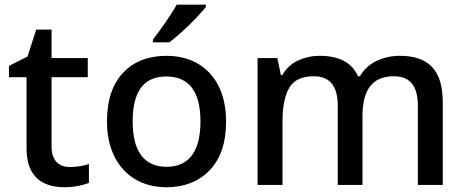

<svg xmlns="http://www.w3.org/2000/svg" viewBox="-20 -786 1981 816"><path d="M276.9 -76.2C230.5 -76.2 199.2 -103.5 199.2 -162.1V-458H353V-539.1H199.2V-660.2H133.8L97.2 -545.9L18.1 -505.9V-458H92.8V-160.2C92.8 -116.2 100.1 -82 114.7 -57.1C143.6 -7.8 195.3 9.8 253.9 9.8C293 9.8 334 1.5 357.9 -8.8V-88.9C336.4 -81.1 304.7 -76.2 276.9 -76.2Z M855 -766.1H731C707 -722.7 659.2 -654.8 629.9 -618.2V-606H699.7C715.8 -618.2 733.9 -633.3 754.9 -652.3C775.4 -670.9 794.9 -689.9 813 -709C831.1 -728 844.7 -743.7 855 -755.9ZM940.9 -270C940.9 -449.2 835.4 -548.8 689 -548.8C610.4 -548.8 548.3 -524.9 502.9 -476.6C457.5 -428.2 434.6 -359.4 434.6 -270C434.6 -92.3 541 9.8 686 9.8C763.7 9.8 825.7 -14.6 872.1 -63.5C918 -111.8 940.9 -180.7 940.9 -270ZM543.9 -270C543.9 -392.6 586.9 -460.9 687 -460.9C786.6 -460.9 832 -392.6 832 -270C832 -148.9 787.6 -77.1 688 -77.1C587.9 -77.1 543.9 -148.9 543.9 -270Z M1678.7 -548.8C1645 -548.8 1612.8 -542 1582 -527.8C1551.3 -513.7 1526.9 -491.7 1509.8 -461.9H1501.5C1475.6 -520 1421.4 -548.8 1337.9 -548.8C1305.7 -548.8 1275.4 -542 1246.6 -528.8C1217.8 -515.6 1195.8 -494.6 1179.7 -466.8H1173.8L1158.7 -539.1H1074.7V0H1180.7V-272C1180.7 -333 1190.4 -380.4 1209.5 -413.1C1228.5 -445.8 1263.2 -461.9 1313.5 -461.9C1381.3 -461.9 1415.5 -420.4 1415.5 -336.9V0H1520.5V-290C1520.5 -400.9 1558.6 -461.9 1654.8 -461.9C1722.2 -461.9 1755.9 -420.4 1755.9 -336.9V0H1861.8V-351.1C1861.8 -489.7 1799.8 -548.8 1678.7 -548.8Z"/></svg>

Font: Noto Reveo Sans
Style: Regular
Weight: 500
Designer: Monotype Design Team
Foundry: Monotype Imaging Inc.
Version: Version 2.007